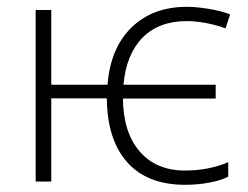

<svg xmlns="http://www.w3.org/2000/svg" viewBox="-20 -522 714 552"><path d="M511.7 9.3Q403.8 9.3 345.9 -55.4Q288.1 -120.1 287.1 -239.3H127.4V0H82.5V-493.2H127.4V-278.3H289.1Q297.4 -383.8 358.2 -443.1Q418.9 -502.4 517.6 -502.4Q544.9 -502.4 581.5 -496.3Q618.2 -490.2 641.6 -480.5L628.4 -440.4Q604 -449.7 572.8 -455.6Q541.5 -461.4 517.6 -461.4Q436.5 -461.4 389.6 -413.6Q342.8 -365.7 335 -278.3H600.1V-238.8H333.5Q334 -142.1 381.3 -86.9Q428.7 -31.7 512.2 -31.7Q579.6 -31.7 636.2 -55.7V-14.2Q615.7 -3.4 582.5 2.9Q549.3 9.3 511.7 9.3Z"/></svg>

Font: Bpm'online Open Sans Light
Style: Regular
Weight: 300
Foundry: Ascender Corporation
Version: Version 1.10